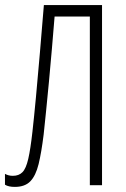

<svg xmlns="http://www.w3.org/2000/svg" viewBox="-26 -734 500 761"><path d="M378.4 0H330.1V-668.5H190.4Q185.5 -606.9 179.7 -540.3Q173.8 -473.6 168 -409.9Q162.1 -346.2 156.5 -292Q150.9 -237.8 147 -200.7Q138.2 -129.4 127 -83.5Q115.7 -37.6 94.2 -15.4Q72.8 6.8 32.7 6.8Q7.3 6.8 -6.3 -2V-44.9Q7.8 -37.1 24.9 -37.1Q48.8 -37.1 63 -51.5Q77.1 -65.9 85.9 -103.8Q94.7 -141.6 102.5 -211.4Q108.9 -268.1 116.5 -349.1Q124 -430.2 132.1 -524.2Q140.1 -618.2 147.9 -713.9H378.4Z"/></svg>

Font: Open Sans Condensed Light
Style: Regular
Weight: 300
Width: 3
Designer: Monotype Design Team
Foundry: Monotype Imaging Inc.
Version: Version 3.003; ttfautohint (v1.8.4)